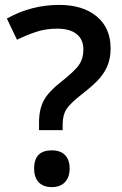

<svg xmlns="http://www.w3.org/2000/svg" viewBox="-20 -744 493 778"><path d="M138.2 -216.8V-248Q138.2 -301.8 157.7 -337.4Q177.2 -373 226.1 -411.1Q284.2 -457 301 -482.4Q317.9 -507.8 317.9 -543Q317.9 -584 290.5 -606Q263.2 -627.9 211.9 -627.9Q165.5 -627.9 126 -614.7Q86.4 -601.6 48.8 -583L7.8 -668.9Q106.9 -724.1 220.2 -724.1Q315.9 -724.1 372.1 -677.2Q428.2 -630.4 428.2 -547.9Q428.2 -511.2 417.5 -482.7Q406.7 -454.1 385 -428.2Q363.3 -402.3 310.1 -360.8Q264.6 -325.2 249.3 -301.8Q233.9 -278.3 233.9 -238.8V-216.8ZM118.2 -61Q118.2 -134.8 189.9 -134.8Q225.1 -134.8 243.7 -115.5Q262.2 -96.2 262.2 -61Q262.2 -26.4 243.4 -6.1Q224.6 14.2 189.9 14.2Q155.3 14.2 136.7 -5.6Q118.2 -25.4 118.2 -61Z"/></svg>

Font: f0_41340          
Style: Regular
Weight: 600
Foundry: Ascender Corporation
Version: Version 1.10